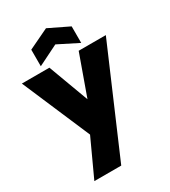

<svg xmlns="http://www.w3.org/2000/svg" viewBox="-256 -929 1168 1317"><g transform="rotate(-30 327.5 -270.0)"><path d="M487 -730 328 -807 167 -730V-599L328 -679L487 -599ZM331 -243 213 -561H-5L225 -24L91 267H304L660 -561H445Z"/></g></svg>

Font: Poppins STUK1
Style: Regular
Weight: 400
Designer: Jonny Pinhorn (original), Sammy Jo Hughes (modified version)
Foundry: Type Mafia
Version: Version 1.002;hotconv 1.0.109;makeotfexe 2.5.65596